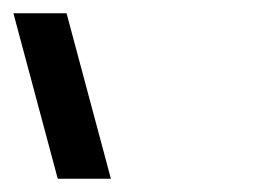

<svg xmlns="http://www.w3.org/2000/svg" viewBox="-150 -760 387 289"><path d="M-119.1 -700 -73.8 -531 -63.1 -491H16.9L6.2 -531L-39.1 -700L-49.8 -740H-129.8Z"/></svg>

Font: Nordica Advanced
Style: RegularLObl
Weight: 300
Version: Version 1.07